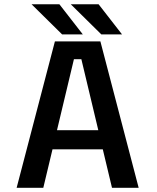

<svg xmlns="http://www.w3.org/2000/svg" viewBox="-20 -898 750 918"><path d="M515.5 0 471.5 -184H231L187 0H59.5L242.5 -700H460L643 0ZM333.5 -615 252.5 -275.5H450L369 -615ZM563.5 -733.5H464.5L318.5 -877.5H451.5ZM376 -733.5H277L131 -877.5H264Z"/></svg>

Font: League Mono Medium
Style: Regular
Weight: 500
Width: 6
Designer: Tyler Finck
Foundry: The League of Moveable Type / Tyler Finck
Version: Version 2.300;RELEASE